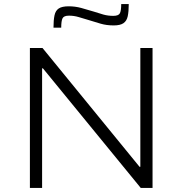

<svg xmlns="http://www.w3.org/2000/svg" viewBox="-20 -924 896 944"><path d="M127 0V-688H189L666 -104H670V-688H730V0H672L191 -588H187V0ZM243 -788Q243 -825 248 -848.5Q253 -872 269 -882.5Q285 -893 318 -893Q349 -893 379 -885Q409 -877 441 -867Q465 -859 488 -852.5Q511 -846 537 -846Q563 -846 569.5 -859Q576 -872 576 -904H613Q613 -867 608 -844Q603 -821 587 -810Q571 -799 539 -799Q504 -799 475 -807.5Q446 -816 414 -826Q390 -833 367 -840Q344 -847 319 -847Q294 -847 287.5 -834Q281 -821 281 -788Z"/></svg>

Font: Saira Expanded Light
Style: Regular
Weight: 300
Width: 7
Designer: Hector Gatti with collaboration of the Omnibus-Type team
Foundry: Omnibus-Type
Version: Version 1.101